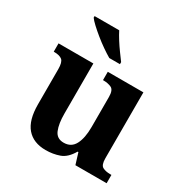

<svg xmlns="http://www.w3.org/2000/svg" viewBox="-177 -908 1020 1060"><g transform="rotate(30 333.5 -378.0)"><path d="M258 10Q180 10 138 -38.5Q96 -87 96 -188V-412Q96 -456 80 -469.5Q64 -483 28 -483H26V-536H248V-216Q248 -152 264 -113.5Q280 -75 324 -75Q372 -75 393.5 -116Q415 -157 415 -227V-419Q415 -463 393.5 -473Q372 -483 343 -483H340V-536H567V-116Q567 -73 586 -63Q605 -53 634 -53H642V0H443L421 -71H416Q386 -19 345.5 -4.5Q305 10 258 10ZM309 -606Q285 -620 257 -639.5Q229 -659 202 -681Q175 -703 153.5 -723Q132 -743 123 -756V-766H280Q291 -744 308 -717Q325 -690 344 -664Q363 -638 377 -619V-606Z"/></g></svg>

Font: Noto Serif Tamil
Style: Bold Italic
Weight: 700
Italic angle: -12°
Designer: Indian Type Foundry, Tom Grace, and the Monotype Design Team
Foundry: Monotype Imaging Inc.
Version: Version 2.003; ttfautohint (v1.8.4.7-5d5b)